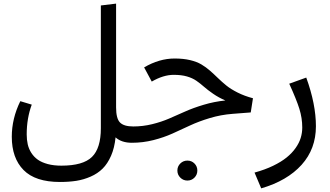

<svg xmlns="http://www.w3.org/2000/svg" viewBox="-20 -786 1814 1057"><path d="M726.1 -46.9 706.1 0Q648.9 0 616.2 -29.8Q610.4 28.3 591.3 71.8Q572.3 115.2 544.9 142.3Q517.6 169.4 479 186.3Q440.4 203.1 400.1 209.5Q359.9 215.8 310.1 215.8Q174.3 215.8 109.6 149.9Q44.9 84 44.9 -33.2Q44.9 -133.3 91.8 -229L154.8 -210Q127 -134.8 127 -45.9Q127 -16.1 132.8 9Q138.7 34.2 152.8 56.2Q167 78.1 188.5 93.3Q210 108.4 242.9 117.2Q275.9 126 317.9 126Q437 126 486.1 78.1Q535.2 30.3 535.2 -80.1V-755.9L619.1 -766.1V-194.8Q619.1 -133.3 640.6 -111.6Q662.1 -89.8 713.9 -89.8Z M941.4 -463.9Q989.3 -463.9 1026.4 -455.1Q1063.5 -446.3 1088.9 -431.2Q1114.3 -416 1135.7 -397.2Q1157.2 -378.4 1179.4 -356.7Q1201.7 -335 1226.1 -315.2Q1250.5 -295.4 1288.3 -276.4Q1326.2 -257.3 1372.6 -245.1L1360.4 -167L1259.8 -159.2Q1195.8 -154.3 1135 -136Q1074.2 -117.7 1026.1 -95.2Q978 -72.8 929.9 -51Q881.8 -29.3 824.2 -14.6Q766.6 0 705.6 0L685.5 -44.9L713.4 -89.8Q766.6 -89.8 817.4 -102.3Q868.2 -114.7 911.6 -133.5Q955.1 -152.3 999.3 -172.1Q1043.5 -191.9 1101.3 -209.2Q1159.2 -226.6 1220.7 -232.9Q1184.1 -248.5 1153.1 -270Q1122.1 -291.5 1102.8 -308.6Q1083.5 -325.7 1061.5 -341.1Q1039.6 -356.4 1009 -365.2Q978.5 -374 936.5 -374Q879.4 -374 815.4 -336.9L773.4 -415Q856.9 -463.9 941.4 -463.9ZM972.7 114Q988.8 98.1 1011.7 98.1Q1034.7 98.1 1050.5 114Q1066.4 129.9 1066.4 152.8Q1066.4 175.8 1050.5 191.9Q1034.7 208 1011.7 208Q988.8 208 972.7 191.9Q956.5 175.8 956.5 152.8Q956.5 129.9 972.7 114Z M1418 251 1381.3 164.1Q1438.5 148.4 1483.4 126.7Q1528.3 105 1558.1 80.8Q1587.9 56.6 1607.4 28.8Q1627 1 1635.5 -26.9Q1644 -54.7 1644 -84Q1644 -136.2 1627.9 -187.5Q1611.8 -238.8 1572.3 -325.2L1666 -358.9Q1719.2 -212.4 1719.2 -90.8Q1719.2 33.7 1640.4 121.3Q1561.5 209 1418 251Z"/></svg>

Font: FiraGO
Style: Regular
Weight: 400
Designer: bBox Type
Foundry: bBox Type GmbH
Version: Version 1.001;PS 001.001;hotconv 1.0.88;makeotf.lib2.5.64775